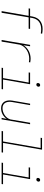

<svg xmlns="http://www.w3.org/2000/svg" viewBox="1356 -2156 810 3562"><g transform="rotate(90 1761.0 -375.0)"><path d="M512.7 -501.5H301.8L216.8 0H186L273.9 -501.5H135.7L139.6 -528.3H278.8L287.1 -574.7Q295.9 -620.6 315.9 -655.3Q335.9 -689.9 365.5 -713.1Q395 -736.3 433.3 -748.3Q471.7 -760.3 517.6 -760.3Q562.5 -760.3 606.4 -751.5L599.1 -727.1Q579.1 -731 559.1 -732.4Q539.1 -733.9 518.6 -733.9Q478.5 -733.4 444.8 -723.6Q411.1 -713.9 384.8 -694.1Q358.4 -674.3 340.6 -644.5Q322.8 -614.7 314.5 -574.7L306.2 -528.3H516.1Z M1070.8 -538.1Q1087.9 -538.1 1104.7 -535.6Q1121.6 -533.2 1138.2 -530.3L1132.3 -505.9Q1116.7 -508.3 1101.3 -510.3Q1085.9 -512.2 1070.3 -512.2Q1029.3 -512.2 987.8 -500.7Q946.3 -489.3 910.6 -466.8Q875 -444.3 847.9 -411.9Q820.8 -379.4 808.6 -337.4L751.5 0H721.7L812.5 -528.3H838.4L824.7 -436.5L817.4 -402.8Q838.9 -435.5 866.5 -460.9Q894 -486.3 926.3 -503.4Q958.5 -520.5 995.1 -529.3Q1031.7 -538.1 1070.8 -538.1Z M1327.6 -528.3H1542.5L1455.6 -26.4H1636.7L1633.3 0H1236.8L1240.7 -26.4H1428.7L1511.7 -502H1324.2ZM1520.5 -679.2Q1522.5 -694.8 1532.7 -704.8Q1543 -714.8 1558.6 -714.8Q1575.2 -714.8 1582.8 -704.1Q1590.3 -693.4 1587.9 -678.2Q1585.4 -663.6 1575 -653.6Q1564.5 -643.6 1548.8 -644Q1533.2 -645 1525.6 -654.5Q1518.1 -664.1 1520.5 -679.2Z M2167 0 2185.5 -94.2Q2150.4 -44.4 2099.4 -17.3Q2048.3 9.8 1986.3 9.8Q1942.4 9.8 1912.6 -7.3Q1882.8 -24.4 1866 -52.7Q1849.1 -81.1 1844.7 -117.4Q1840.3 -153.8 1846.2 -192.9L1903.8 -528.3H1930.2L1872.1 -191.9Q1866.7 -159.7 1869.4 -128.2Q1872.1 -96.7 1885.3 -72Q1898.4 -47.4 1922.9 -32.2Q1947.3 -17.1 1985.4 -16.6Q2019 -16.6 2052.2 -26.6Q2085.4 -36.6 2114 -55.7Q2142.6 -74.7 2164.1 -101.8Q2185.5 -128.9 2195.3 -162.6L2257.8 -528.3H2285.2L2194.3 0Z M2540 -750H2756.8L2631.3 -26.4H2810.5L2807.1 0H2410.6L2414.6 -26.4H2604.5L2725.6 -723.6H2536.1Z M3088.4 -528.3H3303.2L3216.3 -26.4H3397.5L3394 0H2997.6L3001.5 -26.4H3189.5L3272.5 -502H3085ZM3281.2 -679.2Q3283.2 -694.8 3293.5 -704.8Q3303.7 -714.8 3319.3 -714.8Q3335.9 -714.8 3343.5 -704.1Q3351.1 -693.4 3348.6 -678.2Q3346.2 -663.6 3335.7 -653.6Q3325.2 -643.6 3309.6 -644Q3293.9 -645 3286.4 -654.5Q3278.8 -664.1 3281.2 -679.2Z"/></g></svg>

Font: Roboto Mono Thin
Style: Italic
Weight: 250
Designer: Google
Version: Version 2.000985; 2015; ttfautohint (v1.3)